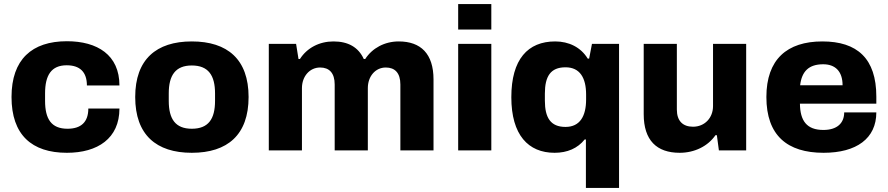

<svg xmlns="http://www.w3.org/2000/svg" viewBox="-20 -744 4394 950"><path d="M311 12C463 12 571 -59 571 -207H417C417 -139 380 -107 314 -107C234 -107 203 -155 203 -245V-282C203 -372 234 -421 310 -421C375 -421 410 -388 410 -321H571C571 -472 462 -540 311 -540C138 -540 37 -450 37 -264C37 -77 137 12 311 12Z M929 12C1106 12 1210 -77 1210 -264C1210 -450 1106 -539 929 -539C753 -539 649 -450 649 -264C649 -77 753 12 929 12ZM929 -107C848 -107 815 -155 815 -245V-282C815 -371 848 -420 929 -420C1011 -420 1044 -371 1044 -282V-245C1044 -155 1011 -107 929 -107Z M1310 0H1474V-308C1474 -366 1512 -410 1564 -410C1609 -410 1636 -383 1636 -326V0H1800V-308C1800 -366 1837 -410 1889 -410C1934 -410 1961 -383 1961 -326V0H2125V-351C2125 -478 2062 -539 1953 -539C1883 -539 1822 -506 1787 -452H1780C1753 -511 1702 -539 1630 -539C1560 -539 1499 -507 1464 -452H1457L1445 -527H1310Z M2247 -598H2411V-724H2247ZM2247 0H2411V-527H2247Z M2879 186H3043V-527H2909L2895 -454H2888C2854 -510 2795 -539 2727 -539C2592 -539 2510 -451 2510 -263C2510 -76 2594 12 2724 12C2787 12 2838 -10 2873 -54H2879ZM2778 -116C2704 -116 2676 -162 2676 -246V-281C2676 -366 2704 -411 2778 -411C2850 -411 2880 -358 2880 -276V-252C2880 -170 2850 -116 2778 -116Z M3343 12C3417 12 3483 -21 3520 -75H3527L3537 0H3672V-527H3508V-219C3508 -161 3467 -117 3409 -117C3359 -117 3329 -145 3329 -202V-527H3165V-179C3165 -50 3229 12 3343 12Z M4055 12C4218 12 4316 -59 4316 -188H4157C4157 -134 4121 -101 4054 -101C3971 -101 3939 -147 3938 -231H4316V-266C4316 -455 4221 -539 4049 -539C3874 -539 3772 -450 3772 -264C3772 -74 3875 12 4055 12ZM3939 -322C3947 -390 3981 -426 4053 -426C4112 -426 4149 -392 4149 -322Z"/></svg>

Font: Archivo ExtraBold
Style: Regular
Weight: 800
Designer: Hector Gatti
Foundry: Omnibus-Type
Version: Version 2.001